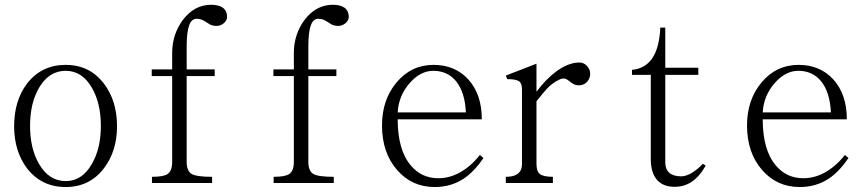

<svg xmlns="http://www.w3.org/2000/svg" viewBox="-20 -751 3540 789"><path d="M250 -484.4Q150.4 -484.4 90.8 -407.2Q38.1 -336.9 38.1 -232.4Q38.1 -129.9 90.8 -59.6Q150.4 17.6 250 17.6Q348.6 17.6 407.2 -59.6Q460.9 -129.9 460.9 -232.4Q460.9 -336.9 407.2 -407.2Q348.6 -484.4 250 -484.4ZM250 -460Q317.4 -460 357.4 -390.6Q394.5 -327.1 394.5 -233.4Q394.5 -140.6 357.4 -77.1Q317.4 -6.8 250 -6.8Q181.6 -6.8 140.6 -77.1Q103.5 -140.6 103.5 -233.4Q103.5 -327.1 140.6 -390.6Q181.6 -460 250 -460Z M604.5 1H851.6V-24.4Q788.1 -24.4 767.6 -36.1Q747.1 -48.8 747.1 -85.9V-438.5H862.3V-465.8H747.1V-560.5Q747.1 -620.1 757.8 -648.4Q767.6 -673.8 788.1 -673.8Q799.8 -673.8 809.6 -669.9Q816.4 -667 827.1 -660.2Q838.9 -652.3 844.7 -649.4Q856.4 -644.5 870.1 -644.5Q886.7 -644.5 900.4 -656.2Q913.1 -668 913.1 -680.7Q913.1 -708 893.6 -720.7Q877 -731.4 847.7 -731.4Q778.3 -731.4 730.5 -668Q687.5 -608.4 687.5 -533.2V-465.8H603.5V-438.5H687.5V-85.9Q687.5 -48.8 668.9 -36.1Q652.3 -24.4 604.5 -24.4Z M1104.5 1H1351.6V-24.4Q1288.1 -24.4 1267.6 -36.1Q1247.1 -48.8 1247.1 -85.9V-438.5H1362.3V-465.8H1247.1V-560.5Q1247.1 -620.1 1257.8 -648.4Q1267.6 -673.8 1288.1 -673.8Q1299.8 -673.8 1309.6 -669.9Q1316.4 -667 1327.1 -660.2Q1338.9 -652.3 1344.7 -649.4Q1356.4 -644.5 1370.1 -644.5Q1386.7 -644.5 1400.4 -656.2Q1413.1 -668 1413.1 -680.7Q1413.1 -708 1393.6 -720.7Q1377 -731.4 1347.7 -731.4Q1278.3 -731.4 1230.5 -668Q1187.5 -608.4 1187.5 -533.2V-465.8H1103.5V-438.5H1187.5V-85.9Q1187.5 -48.8 1168.9 -36.1Q1152.3 -24.4 1104.5 -24.4Z M1952.1 -114.3Q1915 -67.4 1871.1 -43Q1828.1 -18.6 1781.2 -18.6Q1711.9 -18.6 1668 -71.3Q1614.3 -134.8 1614.3 -260.7H1960Q1960 -363.3 1904.3 -424.8Q1849.6 -484.4 1761.7 -484.4Q1669.9 -484.4 1609.4 -412.1Q1549.8 -340.8 1549.8 -235.4Q1549.8 -123 1612.3 -51.8Q1672.9 17.6 1766.6 17.6Q1834 17.6 1886.7 -17.6Q1928.7 -45.9 1966.8 -101.6ZM1894.5 -289.1H1614.3Q1618.2 -358.4 1664.1 -410.2Q1708 -460 1760.7 -460Q1818.4 -460 1853.5 -418Q1890.6 -373 1894.5 -289.1Z M2058.6 1H2252V-24.4Q2212.9 -24.4 2198.2 -36.1Q2184.6 -47.9 2184.6 -77.1V-334V-335Q2215.8 -374 2229.5 -388.7Q2252 -411.1 2276.4 -422.9Q2291 -430.7 2302.7 -427.7Q2309.6 -425.8 2320.3 -417Q2330.1 -409.2 2335.9 -406.2Q2345.7 -400.4 2358.4 -400.4Q2379.9 -400.4 2392.6 -415Q2405.3 -428.7 2405.3 -447.3Q2405.3 -465.8 2392.6 -479.5Q2379.9 -494.1 2360.4 -494.1Q2314.5 -494.1 2262.7 -455.1Q2222.7 -424.8 2184.6 -374V-489.3L2058.6 -440.4L2064.5 -425.8Q2100.6 -425.8 2113.3 -417Q2125 -408.2 2125 -383.8V-77.1Q2125 -48.8 2106.4 -36.1Q2090.8 -24.4 2058.6 -24.4Z M2577.1 -443.4H2654.3V-96.7Q2654.3 -40 2681.6 -9.8Q2708 17.6 2753.9 16.6Q2791 16.6 2822.3 -3.9Q2855.5 -26.4 2879.9 -70.3L2868.2 -78.1Q2847.7 -55.7 2825.2 -42Q2800.8 -26.4 2779.3 -26.4Q2747.1 -26.4 2730.5 -41Q2713.9 -55.7 2713.9 -83V-443.4H2849.6V-472.7H2713.9V-637.7H2693.4Q2689.5 -552.7 2659.2 -509.8Q2629.9 -468.8 2577.1 -463.9Z M3452.1 -114.3Q3415 -67.4 3371.1 -43Q3328.1 -18.6 3281.2 -18.6Q3211.9 -18.6 3168 -71.3Q3114.3 -134.8 3114.3 -260.7H3460Q3460 -363.3 3404.3 -424.8Q3349.6 -484.4 3261.7 -484.4Q3169.9 -484.4 3109.4 -412.1Q3049.8 -340.8 3049.8 -235.4Q3049.8 -123 3112.3 -51.8Q3172.9 17.6 3266.6 17.6Q3334 17.6 3386.7 -17.6Q3428.7 -45.9 3466.8 -101.6ZM3394.5 -289.1H3114.3Q3118.2 -358.4 3164.1 -410.2Q3208 -460 3260.7 -460Q3318.4 -460 3353.5 -418Q3390.6 -373 3394.5 -289.1Z"/></svg>

Font: BatangChe
Style: Regular
Weight: 400
Monospace: yes
Version: Version 2.21